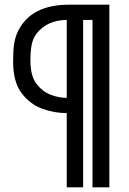

<svg xmlns="http://www.w3.org/2000/svg" viewBox="-20 -800 553 820"><path d="M447 0H375V-715H335V0H265V-317Q211 -317 159.5 -336Q108 -355 72 -402.5Q36 -450 36 -538Q36 -584 40.5 -613.5Q45 -643 58 -669Q114 -780 275 -780H447ZM265 -382V-715Q180 -714 135 -655Q120 -634 115 -607.5Q110 -581 110 -541Q110 -476 135.5 -442.5Q161 -409 196 -395.5Q231 -382 265 -382Z"/></svg>

Font: Tanohe Sans
Style: Regular
Weight: 400
Designer: Village Type and Design LLC & Cristiano Sobral
Foundry: Cooper Hewitt Smithsonian Design Museum
Version: Version 1.00;September 29, 2021;FontCreator 13.0.0.2655 64-b